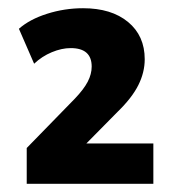

<svg xmlns="http://www.w3.org/2000/svg" viewBox="-20 -729 420 467"><path d="M45 -282V-369L162 -489Q184 -512 193.5 -530.5Q203 -549 203 -567Q203 -612 152 -612Q130 -612 106 -602Q82 -592 63 -574L26 -659Q52 -682 94.5 -695.5Q137 -709 182 -709Q251 -709 291.5 -675.5Q332 -642 332 -585Q332 -553 316.5 -522Q301 -491 266 -457L190 -380H353V-282Z"/></svg>

Font: Nunito Sans ExtraBold
Style: Regular
Weight: 800
Designer: Vernon Adams
Foundry: Vernon Adams
Version: Version 3.101; ttfautohint (v1.8.4.7-5d5b);gftools[0.9.27]